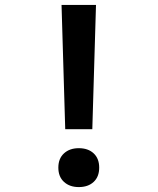

<svg xmlns="http://www.w3.org/2000/svg" viewBox="-20 -750 640 780"><path d="M245 -225 230 -730H370L355 -225ZM300 10Q263 10 240 -11Q217 -32 217 -69Q217 -106 240 -127Q263 -148 300 -148Q338 -148 360.5 -127Q383 -106 383 -69Q383 -32 360.5 -11Q338 10 300 10Z"/></svg>

Font: M PLUS Code Latin 60 Medium
Style: Regular
Weight: 500
Width: 7
Monospace: yes
Designer: Coji Morishita
Foundry: UNDERFOREST DESIGN
Version: Version 1.005; ttfautohint (v1.8.3)